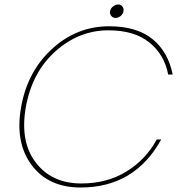

<svg xmlns="http://www.w3.org/2000/svg" viewBox="-20 -828 809 855"><path d="M74 -351Q102 -510 212 -610.5Q322 -711 466 -711Q589 -711 659 -654Q729 -597 749 -496H729Q712 -585 645 -639Q578 -693 463 -693Q332 -693 227.5 -600Q123 -507 95 -351Q68 -197 139.5 -104Q211 -11 342 -11Q457 -11 543.5 -64.5Q630 -118 678 -207H698Q580 7 339 7Q195 7 120.5 -93.5Q46 -194 74 -351ZM517.5 -757Q507 -748 495 -748Q483 -748 475.5 -757Q468 -766 470 -778Q472 -790 483 -799Q494 -808 506 -808Q518 -808 525 -799Q532 -790 530 -778Q528 -766 517.5 -757Z"/></svg>

Font: Poppins Thin
Style: Italic
Weight: 250
Italic angle: -10°
Designer: Ninad Kale (Devanagari), Jonny Pinhorn (Latin)
Foundry: Indian Type Foundry
Version: Version 3.200;PS 1.000;hotconv 16.6.54;makeotf.lib2.5.65590